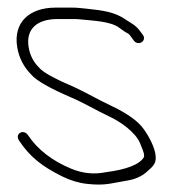

<svg xmlns="http://www.w3.org/2000/svg" viewBox="-20 -501 514 504"><path d="M25.2 -377C29.8 -349.4 42.1 -325.4 62.2 -305C75.8 -289.2 110.8 -269.2 167.2 -245C202.4 -229.9 229 -213.1 270.7 -193.3C295.6 -181.5 335.5 -154.2 347.4 -125.6C353.7 -110.5 357.1 -101.5 357.6 -98.5C358.1 -95.5 358.3 -92.3 358.2 -89C346.8 -69.4 313.3 -56.1 257.8 -49C227.3 -42.7 197.1 -45.7 167.3 -58C116.7 -79 78.8 -108.3 53.7 -146C41.8 -163.8 17.9 -150.1 30 -132C59.4 -87.9 91.1 -64.1 142.5 -38.3C164.6 -27.3 186.9 -20.6 209.4 -18.2C257.8 -13.1 271.1 -20.2 313.5 -26.9C334.2 -30.2 351.3 -37.7 364.7 -49.4C383.7 -66 391.9 -72.9 387.8 -97.5C383.9 -120.8 365 -153.9 350.5 -170.6C331.4 -192.7 294.3 -213.1 268.5 -225C241.4 -237.5 205.2 -258.4 175.7 -272C123.1 -294.5 92.3 -311.5 83.2 -323C68.1 -337.5 58.8 -355.5 55.2 -377C47.4 -424 76.3 -451 130.9 -451H173.9C179.9 -451 185.9 -450.7 192.1 -450C224.3 -446.5 270.3 -445.4 293.1 -428C302.7 -420.7 310.4 -415.7 316.2 -413C318.4 -411.7 320.9 -409 323.6 -405L330.1 -396C342.3 -377.6 367 -393.9 354.7 -410L347.1 -420C335.7 -435.2 326.7 -438.5 312.4 -448C282.6 -469.5 250.2 -473.7 208.9 -478L189.6 -480C183.1 -480.7 176.2 -481 168.9 -481H125.9C56.1 -481 14.5 -441.5 25.2 -377Z"/></svg>

Font: MewTooHand
Style: Lta
Weight: 400
Designer: Mew Too, Robert Jablonski
Version: Version 0.77